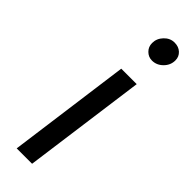

<svg xmlns="http://www.w3.org/2000/svg" viewBox="-269 -810 822 822"><g transform="rotate(45 142.5 -399.0)"><path d="M153.8 0H60.6L135.9 -557.8H229.5ZM204.1 -675.2Q182.8 -675.2 167.1 -690.7Q151.5 -706.1 151.5 -728.8Q151.5 -756.3 171.5 -777.4Q191.6 -798.5 218.4 -798.5Q243.3 -798.5 259.1 -783.8Q274.9 -769.2 274.9 -746.6Q274.9 -718 253.7 -696.6Q232.4 -675.2 204.1 -675.2Z"/></g></svg>

Font: Merriweather Sans Variable Regular
Style: Italic
Weight: 300
Italic angle: -8°
Designer: Eben Sorkin
Foundry: Eben Sorkin
Version: Version 2.001